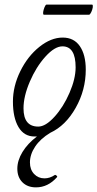

<svg xmlns="http://www.w3.org/2000/svg" viewBox="-20 -579 423 833"><path d="M169.9 -515.1Q166 -516.6 167.2 -526.4Q168.5 -536.1 173.1 -547.6Q177.7 -559.1 182.1 -559.1H379.9Q383.8 -557.6 382.6 -547.9Q381.3 -538.1 376 -526.6Q370.6 -515.1 366.2 -515.1ZM129.9 13.2Q84.5 13.2 60.3 -27.6Q36.1 -68.4 36.1 -138.2Q36.1 -205.1 68.1 -270Q100.1 -335 150.6 -375.5Q201.2 -416 252 -416Q300.8 -416 326.4 -378.7Q352.1 -341.3 352.1 -276.9Q352.1 -188.5 308.3 -111.1Q264.6 -33.7 198.2 -2.9Q155.3 22.9 132.6 56.9Q109.9 90.8 109.9 126Q109.9 156.7 127.9 175.8Q146 194.8 172.9 194.8Q196.3 194.8 217.8 180.2Q220.7 178.7 225.3 182.9Q230 187 227.1 189.9Q188 233.9 136.2 233.9Q99.1 233.9 77.1 211.7Q55.2 189.5 55.2 152.8Q55.2 117.2 77.6 80.3Q100.1 43.5 140.1 13.2ZM146 -29.8Q177.7 -29.8 216.3 -72.3Q254.9 -114.7 281.5 -176Q308.1 -237.3 308.1 -287.1Q308.1 -377.9 251 -377.9Q217.3 -377.9 177 -333.3Q136.7 -288.6 109.4 -224.9Q82 -161.1 82 -108.9Q82 -29.8 146 -29.8Z"/></svg>

Font: Junicode SmCond Light
Style: Italic
Weight: 300
Width: 4
Italic angle: -11°
Designer: Peter S. Baker
Version: Version 2.206